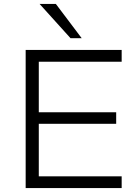

<svg xmlns="http://www.w3.org/2000/svg" viewBox="-20 -960 708 980"><path d="M111 0V-705H601V-645H178V-387H573V-328H178V-60H601V0ZM340 -765 182 -940H265L397 -765Z"/></svg>

Font: Nunito Sans 10pt SemiExpanded Light
Style: Regular
Weight: 300
Width: 6
Designer: Vernon Adams
Foundry: Vernon Adams
Version: Version 3.101;gftools[0.9.27]